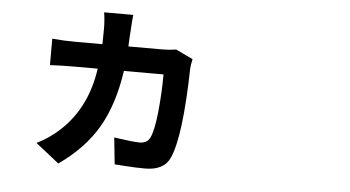

<svg xmlns="http://www.w3.org/2000/svg" viewBox="-50 -716 1599 877"><g transform="rotate(5 750.0 -277.0)"><path d="M736.3 -489.3 814.5 -452.1Q807.6 -419.9 807.6 -409.2Q800.8 -98.6 755.9 2.9Q729.5 64.5 641.6 64.5Q621.1 64.5 596.2 63.5Q571.3 62.5 543 60.5Q514.6 58.6 502 57.6L489.3 -64.5Q576.2 -51.8 606.4 -51.8Q641.6 -51.8 654.3 -79.1Q670.9 -113.3 679.7 -201.2Q688.5 -289.1 688.5 -371.1H506.8Q484.4 -216.8 423.3 -111.3Q362.3 -5.9 245.1 76.2L137.7 -8.8Q193.4 -35.2 244.1 -82Q361.3 -191.4 386.7 -371.1H274.4Q218.8 -371.1 168 -368.2V-489.3Q224.6 -484.4 273.4 -484.4H398.4Q399.4 -506.8 399.4 -552.7Q399.4 -592.8 393.6 -629.9H527.3Q524.4 -610.4 521.5 -555.7Q520.5 -542 519 -518.6Q517.6 -495.1 517.6 -484.4H674.8Q705.1 -484.4 736.3 -489.3Z"/></g></svg>

Font: Bpmf Zihi Sans Bold
Style: Bold
Weight: 700
Foundry: But Ko
Version: Version 1.320